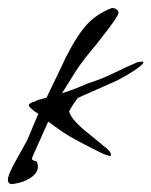

<svg xmlns="http://www.w3.org/2000/svg" viewBox="-79 -394 383 486"><path d="M-42 71Q-43 71 -44.5 71.5Q-46 72 -48 72Q-59 72 -59 61Q-59 54 -53.5 41.5Q-48 29 -41 16.5Q-34 4 -32 0Q-21 -19 -14.5 -31Q-8 -43 -6 -49L18 -106L7 -113Q-3 -122 -4 -123L-6 -127Q-6 -133 9 -137Q15 -141 39 -147L74 -220Q102 -282 130.5 -319.5Q159 -357 205 -374H206Q209 -374 214 -371.5Q219 -369 220 -366Q220 -365 220.5 -364.5Q221 -364 221 -363Q221 -357 210 -341Q203 -331 192 -316.5Q181 -302 166 -283Q150 -264 140.5 -252Q131 -240 123.5 -229.5Q116 -219 106 -203Q96 -187 78 -158Q105 -166 141 -182Q157 -187 175 -194Q193 -201 213 -211Q218 -213 224 -216Q230 -219 236 -222L270 -237L281 -238Q286 -238 283 -234Q280 -228 260 -215Q240 -202 219 -191L163 -166Q144 -158 133 -153Q122 -148 118 -146Q111 -137 105.5 -128.5Q100 -120 96 -112Q101 -90 150 -52Q170 -36 178 -29Q186 -22 184 -24Q199 -13 201 -6L202 -2Q202 3 193 -1Q184 -3 169 -11L132 -30Q109 -42 95.5 -50Q82 -58 71 -66Q60 -74 43 -86Q21 -37 4 1Q3 4 2.5 5.5Q2 7 2 8Q2 11 8 13Q14 14 15 17Q16 21 16.5 23.5Q17 26 17 27Q17 44 -1.5 56Q-20 68 -42 71Z"/></svg>

Font: Allison
Style: Regular
Weight: 400
Designer: Robert E. Leuschke
Foundry: Robert E. Leuschke
Version: Version 1.010; ttfautohint (v1.8.3)